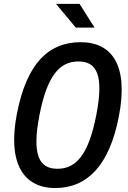

<svg xmlns="http://www.w3.org/2000/svg" viewBox="-20 -960 660 992"><path d="M594 -358C645 -620 560.5 -742 396.5 -742C232.5 -742 118.5 -635 67.5 -373C17.5 -117.5 101 11.5 265 11.5C429 11.5 544.5 -102.5 594 -358ZM477.5 -365.5C437.5 -159.5 372.5 -88 277 -88C181.5 -88 144 -159.5 184 -365.5C224 -571.5 289.5 -642.5 385 -642.5C480.5 -642.5 517.5 -571.5 477.5 -365.5ZM468.5 -817.5 391 -940H269.5L371.5 -817.5Z"/></svg>

Font: Monaspace Neon Medium
Style: Italic
Weight: 500
Italic angle: -11°
Designer: Riley Cran & the Lettermatic Team
Foundry: Lettermatic
Version: Version 1.200 (Monaspace Neon)